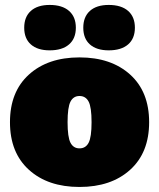

<svg xmlns="http://www.w3.org/2000/svg" viewBox="-20 -740 638 770"><path d="M179.2 -720.2Q229.5 -720.2 256.8 -696.3Q284.2 -672.4 284.2 -628.9Q284.2 -585.4 256.8 -561.8Q229.5 -538.1 179.2 -538.1Q130.4 -538.1 103.8 -561.8Q77.1 -585.4 77.1 -628.9Q77.1 -672.4 103.8 -696.3Q130.4 -720.2 179.2 -720.2ZM416 -720.2Q466.3 -720.2 493.7 -696.3Q521 -672.4 521 -628.9Q521 -585.4 493.7 -561.8Q466.3 -538.1 416 -538.1Q367.2 -538.1 340.6 -561.8Q314 -585.4 314 -628.9Q314 -672.4 340.6 -696.3Q367.2 -720.2 416 -720.2ZM95.9 -440.9Q171.9 -509.8 298.8 -509.8Q425.8 -509.8 502 -440.9Q578.1 -372.1 578.1 -250Q578.1 -127.9 502 -59.1Q425.8 9.8 298.8 9.8Q171.9 9.8 95.9 -59.1Q20 -127.9 20 -250Q20 -372.1 95.9 -440.9ZM298.8 -355Q274.4 -355 262.7 -332.5Q251 -310.1 251 -250Q251 -189.9 262.7 -167.5Q274.4 -145 298.8 -145Q323.7 -145 335.4 -167.5Q347.2 -189.9 347.2 -250Q347.2 -310.1 335.4 -332.5Q323.7 -355 298.8 -355Z"/></svg>

Font: Work Sans Black
Style: Regular
Weight: 900
Designer: Wei Huang
Foundry: Wei Huang
Version: Version 2.012